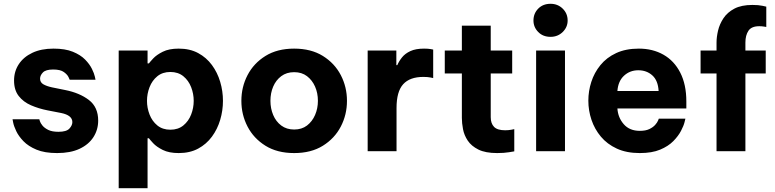

<svg xmlns="http://www.w3.org/2000/svg" viewBox="-20 -796 4082 1011"><path d="M281 10Q215 10 172 -8Q129 -26 103.5 -52.5Q78 -79 65.5 -105.5Q53 -132 49.5 -150Q46 -168 46 -168H187Q187 -168 190 -158Q193 -148 203.5 -135Q214 -122 234 -112Q254 -102 288 -102Q330 -102 345.5 -119Q361 -136 361 -153Q361 -189 302 -201L230 -215Q184 -224 143.5 -241.5Q103 -259 78.5 -290.5Q54 -322 54 -372Q54 -420 79 -458Q104 -496 150.5 -518Q197 -540 262 -540Q323 -540 363.5 -523.5Q404 -507 428 -482.5Q452 -458 464 -433.5Q476 -409 479.5 -392.5Q483 -376 483 -376H347Q347 -376 341 -389.5Q335 -403 316.5 -416.5Q298 -430 260 -430Q221 -430 206 -414.5Q191 -399 191 -382Q191 -362 208.5 -352Q226 -342 254 -336L323 -322Q399 -307 448 -269.5Q497 -232 497 -161Q497 -113 472 -74Q447 -35 399 -12.5Q351 10 281 10Z M605 195V-530H757V-462H764Q769 -469 786.5 -488Q804 -507 837 -523.5Q870 -540 921 -540Q980 -540 1023.5 -516.5Q1067 -493 1096 -453.5Q1125 -414 1139.5 -365Q1154 -316 1154 -265Q1154 -214 1139.5 -165Q1125 -116 1096 -76.5Q1067 -37 1023.5 -13.5Q980 10 921 10Q870 10 837 -6.5Q804 -23 786.5 -42Q769 -61 764 -68H757V195ZM754 -265Q754 -228 767.5 -193Q781 -158 808.5 -135.5Q836 -113 877 -113Q918 -113 945.5 -135.5Q973 -158 986.5 -193Q1000 -228 1000 -265Q1000 -302 986.5 -337Q973 -372 945.5 -394.5Q918 -417 877 -417Q836 -417 808.5 -394.5Q781 -372 767.5 -337Q754 -302 754 -265Z M1529 10Q1440 10 1378 -28.5Q1316 -67 1283.5 -129.5Q1251 -192 1251 -265Q1251 -338 1283.5 -400.5Q1316 -463 1378 -501.5Q1440 -540 1529 -540Q1618 -540 1680 -501.5Q1742 -463 1774.5 -400.5Q1807 -338 1807 -265Q1807 -192 1774.5 -129.5Q1742 -67 1680 -28.5Q1618 10 1529 10ZM1529 -114Q1569 -114 1596.5 -135Q1624 -156 1639 -190.5Q1654 -225 1654 -265Q1654 -306 1639 -340Q1624 -374 1596.5 -395Q1569 -416 1529 -416Q1489 -416 1461 -395Q1433 -374 1418.5 -340Q1404 -306 1404 -265Q1404 -225 1418.5 -190.5Q1433 -156 1461 -135Q1489 -114 1529 -114Z M1916 0V-530H2067V-453H2072Q2081 -474 2097 -494Q2113 -514 2141 -527Q2169 -540 2213 -540Q2235 -540 2248 -537.5Q2261 -535 2261 -535V-385Q2261 -385 2246.5 -388Q2232 -391 2209 -391Q2138 -391 2103 -352.5Q2068 -314 2068 -227V0Z M2598 10Q2536 10 2499 -8.5Q2462 -27 2443 -55.5Q2424 -84 2418 -116Q2412 -148 2412 -175V-409H2322V-530H2412V-661H2564V-530H2677V-409H2564V-179Q2564 -146 2581.5 -128Q2599 -110 2640 -110Q2658 -110 2673 -113Q2688 -116 2688 -116V1Q2688 1 2661 5.5Q2634 10 2598 10Z M2879 -602Q2839 -602 2814 -627.5Q2789 -653 2789 -688Q2789 -725 2814 -750.5Q2839 -776 2879 -776Q2917 -776 2943 -750.5Q2969 -725 2969 -688Q2969 -653 2943 -627.5Q2917 -602 2879 -602ZM2803 0V-530H2955V0Z M3349 10Q3279 10 3228 -13.5Q3177 -37 3144 -76.5Q3111 -116 3094.5 -165Q3078 -214 3078 -266Q3078 -316 3093.5 -364.5Q3109 -413 3141.5 -453Q3174 -493 3224.5 -516.5Q3275 -540 3344 -540Q3417 -540 3473.5 -508Q3530 -476 3562 -413.5Q3594 -351 3594 -262V-225H3231Q3234 -177 3264.5 -142Q3295 -107 3349 -107Q3380 -107 3399.5 -116.5Q3419 -126 3430 -138.5Q3441 -151 3445 -161Q3449 -171 3449 -171H3589Q3589 -171 3584.5 -152.5Q3580 -134 3566 -107Q3552 -80 3525.5 -53Q3499 -26 3456 -8Q3413 10 3349 10ZM3231 -317H3448Q3445 -372 3415 -399Q3385 -426 3341 -426Q3297 -426 3266 -397.5Q3235 -369 3231 -317Z M3753 0V-409H3669V-530H3753V-572Q3753 -601 3761 -635Q3769 -669 3789.5 -700Q3810 -731 3847 -750.5Q3884 -770 3942 -770Q3974 -770 3994.5 -765.5Q4015 -761 4015 -761V-654Q4015 -654 4003 -656Q3991 -658 3978 -658Q3937 -658 3921 -634Q3905 -610 3905 -572V-530H4012V-409H3905V0Z"/></svg>

Font: Be Vietnam Pro
Style: Bold
Weight: 700
Designer: Lam Bao, Tony Le, Vietanh Nguyen
Foundry: Yellow Type Foundry
Version: Version 1.002; ttfautohint (v1.8.3)